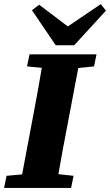

<svg xmlns="http://www.w3.org/2000/svg" viewBox="-29 -917 537 937"><path d="M103 -593 175 -586C161 -505 147 -423 131 -342L79 -66L3 -59L-9 0H318L330 -59L256 -67C270 -148 285 -229 301 -311L353 -585L430 -593L442 -652H115ZM162 -894 127 -867 243 -696H333L488 -865L463 -897L302 -788Z"/></svg>

Font: Source Serif Pro Black
Style: Italic
Weight: 900
Italic angle: -12°
Designer: Frank Grießhammer
Foundry: Adobe Systems Incorporated
Version: Version 3.001;hotconv 1.0.111;makeotfexe 2.5.65597